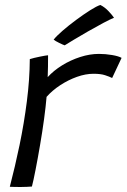

<svg xmlns="http://www.w3.org/2000/svg" viewBox="-20 -752 510 773"><path d="M172 -441.5Q195.5 -467.5 229.8 -488.8Q264 -510 302.8 -522.5Q341.5 -535 378.5 -535Q404.5 -535 431 -530.5Q457.5 -526 469.5 -519L431.5 -438Q420.5 -443.5 403 -449.2Q385.5 -455 356.5 -455Q324.5 -455 289.5 -442.5Q254.5 -430 222.5 -409Q190.5 -388 167.5 -362Q164.5 -325 157.5 -273.2Q150.5 -221.5 141.2 -167.5Q132 -113.5 123.2 -68.8Q114.5 -24 108.5 -1Q91 0.5 65.2 0.8Q39.5 1 19.5 0Q40.5 -80.5 58.8 -168.2Q77 -256 88.2 -344.2Q99.5 -432.5 100 -514Q116 -519 140.8 -524Q165.5 -529 173.5 -529.5Q173.5 -511 173.2 -484Q173 -457 172 -441.5ZM384 -732Q402 -723 417.2 -706.8Q432.5 -690.5 439 -680.5Q425 -675 396.2 -659.8Q367.5 -644.5 334.8 -625.8Q302 -607 275.8 -591.2Q249.5 -575.5 240.5 -569.5Q234 -571.5 217.8 -579.5Q201.5 -587.5 196 -592.5Q207.5 -607 232.2 -628.5Q257 -650 286.8 -672Q316.5 -694 343 -710.8Q369.5 -727.5 384 -732Z"/></svg>

Font: Grandstander Light
Style: Italic
Weight: 300
Italic angle: -15°
Designer: Tyler Finck
Foundry: Etcetera Type Co
Version: Version 1.200; ttfautohint (v1.8.3)